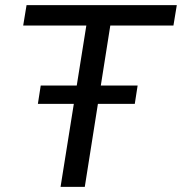

<svg xmlns="http://www.w3.org/2000/svg" viewBox="-20 -725 706 745"><path d="M215 0 315 -626H70L83 -705H666L653 -626H408L309 0ZM127 -322 138 -393H514L503 -322Z"/></svg>

Font: Mulish ExtraLight Medium
Style: Italic
Weight: 500
Italic angle: -9°
Version: Version 3.603